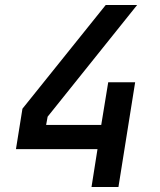

<svg xmlns="http://www.w3.org/2000/svg" viewBox="-20 -750 640 770"><path d="M347 0 371 -152H44L70 -314L404 -730H530L171 -282L165 -249H386L414 -420H522L455 0Z"/></svg>

Font: JetBrains Mono NL SemiBold
Style: Italic
Weight: 600
Italic angle: -9°
Monospace: yes
Designer: Philipp Nurullin, Konstantin Bulenkov
Foundry: JetBrains
Version: Version 2.305; ttfautohint (v1.8.4.7-5d5b)